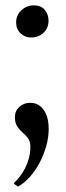

<svg xmlns="http://www.w3.org/2000/svg" viewBox="-20 -492 244 714"><path d="M95.5 -352.5Q73 -352.5 56.5 -368Q40 -383.5 40 -408.5Q40 -436 59.8 -454Q79.5 -472 105.5 -472Q133.5 -472 147 -454.8Q160.5 -437.5 160.5 -416Q160.5 -387 141.5 -369.8Q122.5 -352.5 95.5 -352.5ZM47 202 32.5 192V188Q50.5 171 64 149.8Q77.5 128.5 85.2 104Q93 79.5 93 54Q93 34 84.2 22.2Q75.5 10.5 64 0.8Q52.5 -9 44 -21.8Q35.5 -34.5 35.5 -57Q35.5 -79.5 52 -94.5Q68.5 -109.5 90.5 -109.5H94.5Q113 -109.5 128 -98.5Q143 -87.5 152 -66Q161 -44.5 161 -12Q161 19.5 151.8 52Q142.5 84.5 126.8 114Q111 143.5 90.5 166.5Q70 189.5 47.5 201.5Z"/></svg>

Font: Merriweather 144pt Medium
Style: Regular
Weight: 500
Version: Version 2.100